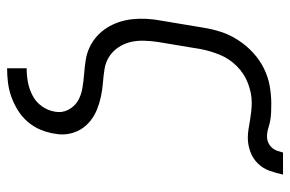

<svg xmlns="http://www.w3.org/2000/svg" viewBox="-158 -443 816 540"><g transform="rotate(90 250.0 -173.0)"><path d="M172 215V160H173Q192 160 211 156.5Q230 153 248.5 143.5Q267 134 279 117Q291 100 294 81Q298 61 289 43.5Q280 26 264.5 16.5Q249 7 229 3.5Q209 0 189 -1.5Q169 -3 149.5 -6Q130 -9 113 -17Q96 -25 82 -37.5Q68 -50 58 -66Q48 -82 42 -100Q36 -118 34 -137.5Q32 -157 33 -177Q34 -197 38 -218L58 -338Q62 -363 70 -387.5Q78 -412 93 -435Q108 -458 128 -476.5Q148 -495 172 -507Q196 -519 221.5 -523.5Q247 -528 272 -528Q284 -528 296 -527.5Q308 -527 319 -525Q330 -523 341 -519.5Q352 -516 364 -516Q373 -516 381 -519.5Q389 -523 395 -529.5Q401 -536 404 -544.5Q407 -553 409 -561H471Q467 -542 460.5 -523.5Q454 -505 440 -490.5Q426 -476 406.5 -469Q387 -462 368 -462Q355 -462 343 -464Q331 -466 319 -468Q307 -470 294.5 -471.5Q282 -473 269 -473Q242 -473 214.5 -462.5Q187 -452 166 -431Q145 -410 134 -383Q123 -356 118 -329L98 -209Q95 -189 94.5 -169Q94 -149 98.5 -131Q103 -113 113.5 -97.5Q124 -82 139.5 -72Q155 -62 174 -59Q193 -56 212.5 -54.5Q232 -53 251 -49Q270 -45 287.5 -38Q305 -31 319.5 -19.5Q334 -8 343.5 7.5Q353 23 356.5 42Q360 61 356 81Q353 101 345 120.5Q337 140 323 156.5Q309 173 290.5 184.5Q272 196 252.5 203Q233 210 213 212.5Q193 215 173 215Z"/></g></svg>

Font: Iosevka SS18 Light
Style: Italic
Weight: 300
Italic angle: -9°
Monospace: yes
Designer: Belleve Invis
Foundry: Belleve Invis
Version: Version 25.1.1; ttfautohint (v1.8.4)